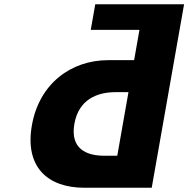

<svg xmlns="http://www.w3.org/2000/svg" viewBox="-20 -880 883 900"><path d="M582.2 -448 529.7 -150H468.5C383.1 -150 308.3 -184 328.7 -299.7C348.9 -414 435.7 -448 521.1 -448ZM842.9 -860H426.5L405.4 -740H633.7L608.7 -598H487C313.6 -598 164 -488.5 129.5 -292.7C94.8 -95.6 205.2 0 374.6 0H691.2Z"/></svg>

Font: Hussar Wysoki
Style: Obl
Weight: 700
Foundry: Cannot Into Space Fonts
Version: Version 0.92